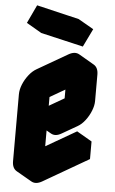

<svg xmlns="http://www.w3.org/2000/svg" viewBox="-64 -993 649 1087"><g transform="rotate(5 260.0 -450.0)"><path d="M217 -540 390 -640Q424 -660 450 -645Q476 -630 476 -590V-440Q476 -414 464 -384Q452 -354 432.5 -328.5Q413 -303 390 -290L303 -240Q269 -220 243 -235Q217 -250 217 -290V-60L476 -210V-110L217 40Q182 60 156 45Q130 30 130 -10V-390Q130 -417 142 -446.5Q154 -476 174 -501.5Q194 -527 217 -540ZM189 -901 430 -844 380 -741 139 -797ZM390 -540 217 -440V-290L390 -390ZM476 -210 217 -60 130 -110 390 -260ZM430 -844 189 -901 102 -951 343 -894ZM390 -540V-390L303 -440V-590ZM217 -290Q217 -250 243 -235L156 -285Q130 -300 130 -340ZM390 -390 217 -290 130 -340 303 -440ZM450 -645Q424 -660 390 -640L217 -540Q194 -527 174 -501.5Q154 -476 142 -446.5Q130 -417 130 -390V-10Q130 30 156 45L69 -5Q43 -20 43 -60V-440Q43 -467 55 -496.5Q67 -526 87 -551.5Q107 -577 130 -590L303 -690Q338 -710 364 -695ZM189 -901 139 -797 53 -847 102 -951Z"/></g></svg>

Font: Nabla Normal
Style: Regular
Weight: 400
Designer: Arthur Reinders Folmer
Version: Version 1.000